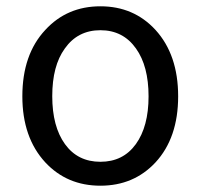

<svg xmlns="http://www.w3.org/2000/svg" viewBox="-20 -577 637 610"><path d="M299 13Q193 13 124 -61Q51 -140 51 -271Q51 -404 124 -482Q193 -557 299 -557Q405 -557 474 -482Q546 -403 546 -271Q546 -139 474 -61Q405 13 299 13ZM299 -63Q371 -63 411.5 -119Q452 -175 452 -271Q452 -367 412 -423Q371 -481 299 -481Q227 -481 186 -423Q146 -368 146 -271.5Q146 -175 186.5 -119Q227 -63 299 -63Z"/></svg>

Font: GenSenRounded TW R
Style: Regular
Weight: 400
Version: Version 1.501;PS 1;hotconv 16.6.51;makeotf.lib2.5.65220